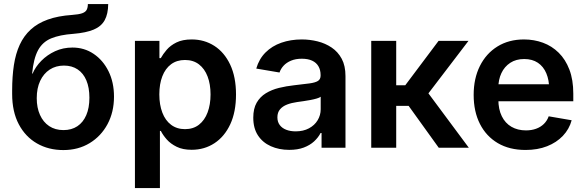

<svg xmlns="http://www.w3.org/2000/svg" viewBox="-20 -748 2961 972"><path d="M300.8 11.7Q225.6 11.7 167 -22Q108.4 -55.7 75 -119.1Q41.5 -182.6 41.5 -272.5V-289.6Q41.5 -360.4 50.3 -418.2Q59.1 -476.1 79.8 -521.2Q100.6 -566.4 135.5 -598.4Q170.4 -630.4 221.9 -648.9Q273.4 -667.5 344.7 -672.4Q378.9 -674.8 396 -680.9Q413.1 -687 418.9 -698.5Q424.8 -710 424.8 -727.5H527.8Q527.3 -677.2 510 -645.8Q492.7 -614.3 454.1 -598.1Q415.5 -582 351.6 -576.7Q282.7 -571.8 239 -553.7Q195.3 -535.6 172.6 -493.7Q149.9 -451.7 142.6 -375.5H145Q159.7 -410.2 189.2 -440.2Q218.8 -470.2 259 -488.8Q299.3 -507.3 346.7 -507.3Q406.7 -507.3 454.1 -475.3Q501.5 -443.4 529.3 -387.5Q557.1 -331.5 557.1 -258.8Q557.1 -180.7 524.4 -119.6Q491.7 -58.6 433.8 -23.4Q376 11.7 300.8 11.7ZM301.3 -89.4Q342.3 -89.4 371.6 -108.9Q400.9 -128.4 416.7 -165Q432.6 -201.7 432.6 -253.4Q432.6 -304.7 417.2 -341.1Q401.9 -377.4 373 -396.7Q344.2 -416 303.7 -416Q262.7 -416 231.7 -395.8Q200.7 -375.5 183.3 -338.4Q166 -301.3 166 -251Q166 -202.6 182.4 -166.3Q198.7 -129.9 229 -109.6Q259.3 -89.4 301.3 -89.4Z M663.1 204.1V-541H787.1V-453.6H793.9Q805.2 -474.1 824 -496.1Q842.8 -518.1 873.5 -533.2Q904.3 -548.3 950.7 -548.3Q1014.2 -548.3 1064.9 -515.9Q1115.7 -483.4 1145.3 -420.9Q1174.8 -358.4 1174.8 -269.5Q1174.8 -181.6 1145.8 -119.1Q1116.7 -56.6 1065.9 -23.2Q1015.1 10.3 950.2 10.3Q905.3 10.3 874.5 -4.9Q843.8 -20 824.5 -41.7Q805.2 -63.5 794.4 -85H789.6V204.1ZM916.5 -94.2Q958.5 -94.2 987.3 -116.7Q1016.1 -139.2 1031 -179Q1045.9 -218.8 1045.9 -270Q1045.9 -321.3 1031 -360.6Q1016.1 -399.9 987.3 -422.1Q958.5 -444.3 916.5 -444.3Q875 -444.3 845.9 -422.6Q816.9 -400.9 801.8 -361.8Q786.6 -322.8 786.6 -270Q786.6 -217.8 801.8 -178Q816.9 -138.2 846.2 -116.2Q875.5 -94.2 916.5 -94.2Z M1444.3 10.7Q1392.6 10.7 1351.1 -7.8Q1309.6 -26.4 1285.9 -62.5Q1262.2 -98.6 1262.2 -152.3Q1262.2 -198.2 1279.3 -228Q1296.4 -257.8 1325.9 -275.9Q1355.5 -293.9 1392.3 -303Q1429.2 -312 1469.2 -316.4Q1517.1 -321.8 1546.4 -325.7Q1575.7 -329.6 1589.4 -338.1Q1603 -346.7 1603 -365.2V-368.2Q1603 -394 1592 -412.6Q1581.1 -431.2 1560.1 -440.9Q1539.1 -450.7 1507.8 -450.7Q1476.6 -450.7 1453.4 -440.9Q1430.2 -431.2 1415.8 -415.5Q1401.4 -399.9 1395 -380.9L1277.3 -400.9Q1291.5 -449.7 1324.2 -482.4Q1356.9 -515.1 1404.1 -531.7Q1451.2 -548.3 1507.8 -548.3Q1548.3 -548.3 1587.6 -538.6Q1627 -528.8 1658.9 -507.3Q1690.9 -485.8 1710 -450.4Q1729 -415 1729 -362.8V0H1607.9V-74.7H1603Q1591.3 -51.8 1570.1 -32.2Q1548.8 -12.7 1517.8 -1Q1486.8 10.7 1444.3 10.7ZM1476.6 -83Q1515.6 -83 1544.2 -98.4Q1572.8 -113.8 1588.1 -139.4Q1603.5 -165 1603.5 -194.8V-258.3Q1597.7 -253.4 1583.5 -249.3Q1569.3 -245.1 1551.3 -241.7Q1533.2 -238.3 1515.6 -235.8Q1498 -233.4 1484.4 -231.4Q1456.1 -227.5 1433.3 -218.8Q1410.6 -210 1397.5 -194.3Q1384.3 -178.7 1384.3 -153.8Q1384.3 -130.9 1396.2 -115Q1408.2 -99.1 1429 -91.1Q1449.7 -83 1476.6 -83Z M1859.4 0V-541H1985.8V-316.4H2031.7L2200.2 -541H2351.6L2148.9 -275.4L2353.5 0H2201.2L2048.8 -211.9H1985.8V0Z M2640.6 11.2Q2559.1 11.2 2500.2 -23.4Q2441.4 -58.1 2409.7 -120.6Q2377.9 -183.1 2377.9 -267.6Q2377.9 -350.6 2409.4 -413.8Q2440.9 -477.1 2498.3 -512.7Q2555.7 -548.3 2632.8 -548.3Q2683.6 -548.3 2728.8 -531.7Q2773.9 -515.1 2808.3 -481.2Q2842.8 -447.3 2862.5 -395.8Q2882.3 -344.2 2882.3 -273.9V-235.4H2435.5V-321.3H2818.8L2760.3 -296.4Q2760.3 -342.3 2745.8 -376.7Q2731.4 -411.1 2703.1 -430.2Q2674.8 -449.2 2633.8 -449.2Q2592.3 -449.2 2563 -429.9Q2533.7 -410.6 2518.3 -377.7Q2502.9 -344.7 2502.9 -304.2V-245.1Q2502.9 -194.8 2520.3 -159.7Q2537.6 -124.5 2569.1 -106.2Q2600.6 -87.9 2642.6 -87.9Q2670.9 -87.9 2693.8 -96.2Q2716.8 -104.5 2733.2 -120.4Q2749.5 -136.2 2757.8 -159.2L2874 -139.2Q2861.8 -94.2 2829.6 -60.3Q2797.4 -26.4 2749.5 -7.6Q2701.7 11.2 2640.6 11.2Z"/></svg>

Font: Inter 17pt SemiBold
Style: Regular
Weight: 600
Version: Version 4.001;git-66647c0bb